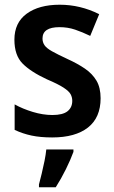

<svg xmlns="http://www.w3.org/2000/svg" viewBox="-20 -572 482 813"><path d="M406 -156Q406 -74 352.5 -32Q299 10 201 10Q151 10 113.5 2Q76 -6 42 -22V-130Q76 -111 119 -98Q162 -85 202 -85Q246 -85 266 -101Q286 -117 286 -145Q286 -160 279 -173Q272 -186 249 -201Q226 -216 179 -236Q110 -268 75.5 -303Q41 -338 41 -404Q41 -476 93 -514Q145 -552 233 -552Q320 -552 400 -512L362 -420Q329 -436 298 -446.5Q267 -457 232 -457Q160 -457 160 -409Q160 -393 168.5 -380.5Q177 -368 200 -355Q223 -342 266 -322Q308 -303 339.5 -281.5Q371 -260 388.5 -230.5Q406 -201 406 -156ZM291 71Q279 104 259 144.5Q239 185 216 221H145V209Q150 190 156.5 163.5Q163 137 168.5 109.5Q174 82 176 61H291Z"/></svg>

Font: Noto Sans Telugu SemiCondensed SemiBold
Style: Regular
Weight: 600
Width: 4
Designer: Jelle Bosma - Monotype Design Team
Foundry: Monotype Imaging Inc.
Version: Version 2.005; ttfautohint (v1.8.4.7-5d5b)